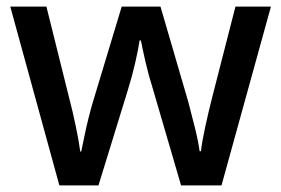

<svg xmlns="http://www.w3.org/2000/svg" viewBox="-20 -560 848 579"><path d="M441 -292Q428 -333 418.5 -374.5Q409 -416 405 -438H401Q398 -416 388.5 -374Q379 -332 366 -290L277 -1H159L11 -540H120L188 -267Q199 -225 208.5 -179.5Q218 -134 222 -103H225Q229 -122 234.5 -149Q240 -176 247 -204Q254 -232 260 -252L347 -540H464L548 -252Q557 -218 567.5 -176Q578 -134 582 -104H586Q589 -132 599 -178Q609 -224 620 -267L690 -540H797L648 -1H526Z"/></svg>

Font: Noto Sans Meetei Mayek Medium
Style: Regular
Weight: 500
Designer: Monotype Design Team and Neelakash Kshetrimayum
Foundry: Monotype Imaging Inc.
Version: Version 2.002; ttfautohint (v1.8.4.7-5d5b)